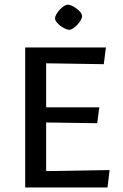

<svg xmlns="http://www.w3.org/2000/svg" viewBox="-20 -820 539 839"><path d="M90 -0.7V-612.7H442.9L433.5 -539.5L181.6 -543.4V-351H413.9L404.8 -281.6L181.6 -284.8V-72.3L458.9 -77L449.8 -0.7ZM220.6 -739.8Q220.6 -747.9 226.6 -758.4Q232.6 -768.8 241.6 -778.3Q250.6 -787.8 260 -793.7Q269.5 -799.6 276.3 -799.6Q283.6 -799.6 293.9 -795Q304.1 -790.3 314.2 -782.8Q324.3 -775.4 331.4 -766.7Q338.4 -758 338.4 -748.9Q338.4 -740.6 332.2 -730.6Q326.1 -720.6 317.4 -711.2Q308.6 -701.7 299.2 -695.8Q289.7 -689.8 282.4 -689.8Q275.8 -689.8 265.2 -694.5Q254.6 -699.2 244.5 -706.8Q234.4 -714.4 227.5 -723.1Q220.6 -731.8 220.6 -739.8Z"/></svg>

Font: Ancizar Sans Thin
Style: Regular
Weight: 100
Designer: Cesar Puertas, Viviana Monsalve, Julian Moncada, Julian Prieto, Jose Castro, Mariel Hernandez, Felipe Aragon, Sara Alarc
Version: Version 8.100